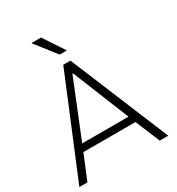

<svg xmlns="http://www.w3.org/2000/svg" viewBox="-207 -1025 1067 1156"><g transform="rotate(-30 326.0 -447.5)"><path d="M300 -750H350L254 -895H189V-892ZM492 -170 563 0H622L338 -686H288L4 0H60L130 -170ZM150 -219 309 -612H313L472 -219Z"/></g></svg>

Font: Chivo Light
Style: Regular
Weight: 300
Designer: Hector Gatti
Foundry: Omnibus-Type
Version: Version 1.003;PS 001.003;hotconv 1.0.70;makeotf.lib2.5.58329